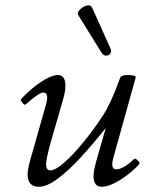

<svg xmlns="http://www.w3.org/2000/svg" viewBox="-20 -704 573 737"><path d="M129 13Q86 13 86 -35Q86 -53 95 -86L157 -304Q169 -349 146 -349Q131 -349 78 -303Q74 -299 66 -309.5Q58 -320 60 -322Q76 -341 102 -363Q128 -385 155.5 -400.5Q183 -416 202 -416Q231 -416 231 -375Q231 -364 229 -351.5Q227 -339 221 -318L177 -166Q157 -95 157 -74Q157 -50 173 -50Q190 -50 217 -72Q244 -94 274 -127.5Q304 -161 331.5 -198Q359 -235 378 -265Q393 -289 409 -324.5Q425 -360 441 -405Q445 -416 470 -416Q501 -416 501 -407L418 -109Q409 -80 411.5 -67Q414 -54 426 -54Q453 -54 494 -93Q499 -98 508.5 -88.5Q518 -79 515 -75Q502 -59 476 -38Q450 -17 421 -2Q392 13 371 13Q339 13 339 -28Q339 -37 341 -49Q343 -61 350 -87L386 -213Q337 -151 290 -100Q243 -49 201.5 -18Q160 13 129 13ZM404 -518Q409 -506 403 -498Q397 -490 386.5 -490.5Q376 -491 369 -503L281 -645Q276 -652 282 -661Q288 -670 298.5 -676.5Q309 -683 319 -683.5Q329 -684 334 -674Z"/></svg>

Font: Junicode SmExp
Style: Italic
Weight: 400
Width: 6
Italic angle: -11°
Designer: Peter S. Baker
Version: Version 2.205; ttfautohint (v1.8.4)